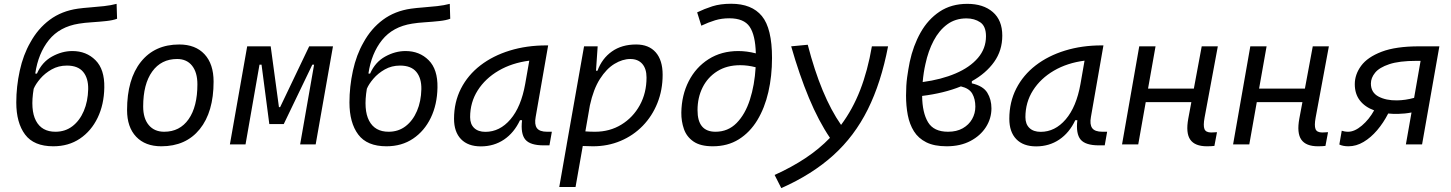

<svg xmlns="http://www.w3.org/2000/svg" viewBox="-20 -762 7657 1013"><path d="M261.2 9.8Q158.7 9.8 112.3 -52.2Q65.9 -114.3 65.9 -221.7Q65.9 -304.7 84.2 -388.9Q102.5 -473.1 140.1 -538.1Q179.7 -610.8 242.4 -657.5Q305.2 -704.1 391.1 -716.3Q418.9 -720.2 455.3 -722.9Q491.7 -725.6 528.8 -729.7Q565.9 -733.9 595.2 -741.7L597.7 -663.1Q576.2 -654.8 539.8 -650.9Q503.4 -647 464.6 -644.5Q425.8 -642.1 396.5 -637.2Q294.4 -621.1 238 -550.8Q181.6 -480.5 166 -374L174.8 -373.5Q201.7 -434.6 254.4 -463.6Q307.1 -492.7 361.8 -492.7Q435.5 -492.7 483.9 -444.3Q532.2 -396 530.3 -299.8Q528.8 -210.4 495.1 -140.6Q461.4 -70.8 401.6 -30.5Q341.8 9.8 261.2 9.8ZM272.5 -66.9Q324.2 -66.9 362.3 -96.2Q400.4 -125.5 422.1 -176.3Q443.8 -227.1 445.3 -291.5Q446.3 -349.6 418.7 -382.8Q391.1 -416 333 -416Q288.6 -416 252.7 -395.8Q216.8 -375.5 192.4 -346.9Q168 -318.4 157.7 -293.5Q139.2 -182.6 169.7 -124.8Q200.2 -66.9 272.5 -66.9Z M831.1 9.8Q746.1 9.8 698.2 -40.8Q650.4 -91.3 650.4 -181.2Q650.4 -344.2 723.4 -435.8Q796.4 -527.3 925.8 -527.3Q1011.2 -527.3 1059.1 -475.8Q1106.9 -424.3 1106.9 -331.5Q1106.9 -170.9 1033.9 -80.6Q960.9 9.8 831.1 9.8ZM846.2 -66.9Q928.7 -66.9 975.1 -133.1Q1021.5 -199.2 1021.5 -317.4Q1021.5 -379.9 993.4 -415.3Q965.3 -450.7 914.6 -450.7Q830.6 -450.7 783 -384.5Q735.4 -318.4 735.4 -200.2Q735.4 -137.2 764.9 -102.1Q794.4 -66.9 846.2 -66.9Z M1192.9 0 1284.2 -517.6H1408.2L1451.7 -196.8H1458L1611.3 -517.6H1736.8L1645.5 0H1563.5L1637.2 -420.9H1627.9L1477.1 -107.4H1400.9L1359.9 -420.9H1349.1L1275.4 0Z M2019 9.8Q1916.5 9.8 1870.1 -52.2Q1823.7 -114.3 1823.7 -221.7Q1823.7 -304.7 1842 -388.9Q1860.4 -473.1 1897.9 -538.1Q1937.5 -610.8 2000.2 -657.5Q2063 -704.1 2148.9 -716.3Q2176.8 -720.2 2213.1 -722.9Q2249.5 -725.6 2286.6 -729.7Q2323.7 -733.9 2353 -741.7L2355.5 -663.1Q2334 -654.8 2297.6 -650.9Q2261.2 -647 2222.4 -644.5Q2183.6 -642.1 2154.3 -637.2Q2052.2 -621.1 1995.8 -550.8Q1939.5 -480.5 1923.8 -374L1932.6 -373.5Q1959.5 -434.6 2012.2 -463.6Q2064.9 -492.7 2119.6 -492.7Q2193.4 -492.7 2241.7 -444.3Q2290 -396 2288.1 -299.8Q2286.6 -210.4 2252.9 -140.6Q2219.2 -70.8 2159.4 -30.5Q2099.6 9.8 2019 9.8ZM2030.3 -66.9Q2082 -66.9 2120.1 -96.2Q2158.2 -125.5 2179.9 -176.3Q2201.7 -227.1 2203.1 -291.5Q2204.1 -349.6 2176.5 -382.8Q2148.9 -416 2090.8 -416Q2046.4 -416 2010.5 -395.8Q1974.6 -375.5 1950.2 -346.9Q1925.8 -318.4 1915.5 -293.5Q1897 -182.6 1927.5 -124.8Q1958 -66.9 2030.3 -66.9Z M2517.1 10.3Q2449.2 10.3 2412.4 -27.8Q2375.5 -65.9 2375.5 -135.3Q2375.5 -223.1 2412.1 -294.7Q2448.7 -366.2 2514.6 -417Q2580.6 -467.8 2669.4 -495.1Q2758.3 -522.5 2862.8 -522.5H2872.1L2806.2 -145Q2798.8 -105.5 2812.7 -86.2Q2826.7 -66.9 2866.7 -66.9H2891.6L2878.9 4.9H2848.1Q2777.3 4.9 2751.7 -25.6Q2726.1 -56.2 2734.4 -127.9H2723.6Q2692.4 -61.5 2639.2 -25.6Q2585.9 10.3 2517.1 10.3ZM2541 -66.4Q2616.7 -66.4 2673.1 -132.3Q2729.5 -198.2 2751 -319.3L2772.5 -441.9Q2681.2 -430.2 2610.8 -389.2Q2540.5 -348.1 2500.5 -285.2Q2460.4 -222.2 2460.4 -144Q2460.4 -106.9 2481.7 -86.7Q2502.9 -66.4 2541 -66.4Z M3016.6 224.6H2930.7L2970.2 -0.5Q2970.2 -0.5 2970.2 -0.5V-1L3061.5 -517.6H3133.3L3124.5 -388.7H3132.3Q3156.2 -453.6 3208.5 -490.5Q3260.7 -527.3 3336.4 -527.3Q3403.3 -527.3 3439.7 -485.8Q3476.1 -444.3 3476.1 -367.7Q3476.1 -287.1 3448.5 -218.3Q3420.9 -149.4 3371.1 -98.1Q3321.3 -46.9 3254.2 -18.6Q3187 9.8 3108.4 9.8Q3082 9.8 3054.7 8.3ZM3068.4 -68.8Q3091.8 -66.9 3119.1 -66.9Q3196.8 -66.9 3258.3 -104.5Q3319.8 -142.1 3355.5 -206.8Q3391.1 -271.5 3391.1 -353Q3391.1 -399.4 3368.7 -425Q3346.2 -450.7 3305.7 -450.7Q3264.2 -450.7 3221.9 -425Q3179.7 -399.4 3145.3 -345.5Q3110.8 -291.5 3092.3 -206.1Z M3740.7 9.8Q3675.3 9.8 3638.9 -15.4Q3602.5 -40.5 3588.4 -81.3Q3574.2 -122.1 3574.7 -168Q3576.2 -260.3 3613.8 -333.7Q3651.4 -407.2 3718.8 -450Q3786.1 -492.7 3875.5 -492.7Q3919.9 -492.7 3967.8 -480.5Q3965.3 -576.7 3935.1 -621.1Q3904.8 -665.5 3827.6 -665.5Q3787.6 -665.5 3752.9 -655Q3718.3 -644.5 3680.2 -626.5L3658.2 -696.8Q3696.3 -715.3 3738.5 -728.8Q3780.8 -742.2 3837.4 -742.2Q3946.3 -742.2 3999.8 -677.2Q4053.2 -612.3 4053.2 -456.1Q4053.2 -360.8 4033.9 -276.6Q4014.6 -192.4 3975.6 -127.9Q3936.5 -63.5 3877.9 -26.9Q3819.3 9.8 3740.7 9.8ZM3966.8 -407.2Q3925.3 -418 3885.3 -418Q3814.9 -418 3764.4 -386.2Q3713.9 -354.5 3687 -300.8Q3660.2 -247.1 3660.2 -181.2Q3659.7 -66.9 3754.9 -66.9Q3820.8 -66.9 3866.2 -112.8Q3911.6 -158.7 3936.5 -236.1Q3961.4 -313.5 3966.8 -407.2Z M4102.1 230.5 4066.9 161.1Q4156.7 120.6 4229.2 72.5Q4301.8 24.4 4358.9 -34.7Q4298.8 -123.5 4248 -245.4Q4197.3 -367.2 4154.3 -517.6L4241.7 -525.9Q4312 -254.4 4417.5 -103Q4478.5 -184.6 4518.3 -286.9Q4558.1 -389.2 4580.1 -517.6H4665.5Q4628.9 -326.2 4558.6 -184.8Q4488.3 -43.5 4376.2 57.6Q4264.2 158.7 4102.1 230.5Z M5107.4 -333.5V-322.3Q5167 -308.6 5189 -272.9Q5210.9 -237.3 5210.9 -190.4Q5210.9 -137.2 5181.9 -91.6Q5152.8 -45.9 5099.9 -18.1Q5046.9 9.8 4974.6 9.8Q4909.2 9.8 4867.2 -11.2Q4825.2 -32.2 4802 -69.3Q4778.8 -106.4 4769.5 -154.8Q4760.3 -203.1 4760.3 -257.8Q4760.3 -312 4766.1 -354.2Q4772 -396.5 4779.8 -435.5Q4797.9 -520.5 4836.9 -590.1Q4876 -659.7 4937.5 -700.7Q4999 -741.7 5083.5 -741.7Q5168 -741.7 5218 -698.5Q5268.1 -655.3 5268.1 -574.2Q5268.1 -495.6 5225.1 -435.3Q5182.1 -375 5107.4 -333.5ZM4848.1 -329.1Q4946.3 -342.3 5021.7 -374.5Q5097.2 -406.7 5139.6 -456.3Q5182.1 -505.9 5182.1 -570.8Q5182.1 -624 5151.6 -644.5Q5121.1 -665 5079.1 -665Q5020.5 -665 4977.5 -633.3Q4934.6 -601.6 4906 -547.4Q4877.4 -493.2 4862.8 -424.8Q4852.5 -380.4 4848.1 -329.1ZM5049.8 -306.2Q4960.4 -270 4845.2 -255.9Q4846.2 -167 4876.5 -116.9Q4906.7 -66.9 4981.9 -66.9Q5027.3 -66.9 5059.6 -85.2Q5091.8 -103.5 5108.9 -133.8Q5126 -164.1 5126 -199.2Q5126 -239.3 5109.9 -267.6Q5093.8 -295.9 5049.8 -306.2Z M5446.8 10.3Q5378.9 10.3 5342 -27.8Q5305.2 -65.9 5305.2 -135.3Q5305.2 -223.1 5341.8 -294.7Q5378.4 -366.2 5444.3 -417Q5510.3 -467.8 5599.1 -495.1Q5688 -522.5 5792.5 -522.5H5801.8L5735.8 -145Q5728.5 -105.5 5742.4 -86.2Q5756.3 -66.9 5796.4 -66.9H5821.3L5808.6 4.9H5777.8Q5707 4.9 5681.4 -25.6Q5655.8 -56.2 5664.1 -127.9H5653.3Q5622.1 -61.5 5568.8 -25.6Q5515.6 10.3 5446.8 10.3ZM5470.7 -66.4Q5546.4 -66.4 5602.8 -132.3Q5659.2 -198.2 5680.7 -319.3L5702.1 -441.9Q5610.8 -430.2 5540.5 -389.2Q5470.2 -348.1 5430.2 -285.2Q5390.1 -222.2 5390.1 -144Q5390.1 -106.9 5411.4 -86.7Q5432.6 -66.4 5470.7 -66.4Z M5899.9 0 5990.7 -517.6H6076.7L6037.1 -294.4H6278.8L6320.3 -517.6H6405.3L6335.4 -141.6Q6327.6 -99.6 6334.7 -81.3Q6341.8 -63 6370.6 -63Q6384.8 -63 6400.9 -64.5L6387.2 7.8Q6371.6 9.8 6347.7 9.8Q6284.2 9.8 6259.8 -25.4Q6235.4 -60.5 6249.5 -136.7L6265.6 -223.1H6024.9L5985.4 0Z M6485.8 0 6576.7 -517.6H6662.6L6623 -294.4H6864.7L6906.2 -517.6H6991.2L6921.4 -141.6Q6913.6 -99.6 6920.7 -81.3Q6927.7 -63 6956.5 -63Q6970.7 -63 6986.8 -64.5L6973.1 7.8Q6957.5 9.8 6933.6 9.8Q6870.1 9.8 6845.7 -25.4Q6821.3 -60.5 6835.4 -136.7L6851.6 -223.1H6610.8L6571.3 0Z M7356 -161.1Q7328.6 -160.6 7304.2 -163.1Q7279.3 -114.3 7246.1 -75.2Q7212.9 -36.1 7174.3 -13.2Q7135.7 9.8 7094.7 9.8Q7065.4 9.8 7046.4 0.5L7059.1 -72.3Q7064.5 -70.3 7073.7 -68.6Q7083 -66.9 7092.8 -66.9Q7127 -66.9 7165.3 -99.4Q7203.6 -131.8 7230 -179.7Q7181.6 -197.3 7154.8 -231.9Q7127.9 -266.6 7127.9 -317.9Q7127.9 -369.1 7161.4 -414.8Q7194.8 -460.4 7269.5 -489Q7344.2 -517.6 7467.8 -517.6H7574.2L7482.9 0H7397.5L7427.2 -168.5Q7408.7 -165 7391.8 -163.3Q7375 -161.6 7356 -161.1ZM7440.9 -245.6 7475.1 -440.9H7452.6Q7362.3 -440.9 7309.8 -423.3Q7257.3 -405.8 7235.1 -378.4Q7212.9 -351.1 7212.9 -321.3Q7212.9 -273.9 7252.9 -252.7Q7293 -231.4 7350.6 -232.4Q7394.5 -232.9 7440.9 -245.6Z"/></svg>

Font: Cascadia Mono PL SemiLight
Style: Italic
Weight: 350
Italic angle: -10°
Monospace: yes
Designer: Aaron Bell
Foundry: Saja Typeworks
Version: Version 2404.023; ttfautohint (v1.8.4)